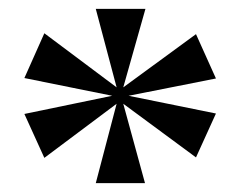

<svg xmlns="http://www.w3.org/2000/svg" viewBox="-20 -780 542 433"><path d="M196 -367H307L258 -546L422 -425L467 -524L270 -564L467 -603L422 -703L258 -583L308 -760H196L243 -583L80 -705L35 -604L233 -564L35 -523L80 -424L243 -546Z"/></svg>

Font: Noto Serif Display
Style: Bold
Weight: 700
Designer: Monotype Design Team
Foundry: Monotype Imaging Inc.
Version: Version 2.009